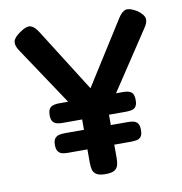

<svg xmlns="http://www.w3.org/2000/svg" viewBox="-80 -774 814 859"><g transform="rotate(-10 327.0 -344.0)"><path d="M598 -682Q626 -662 629 -644Q632 -626 615 -602L392 -265V-50Q392 -33 388.5 -19.5Q385 -6 372.5 2.5Q360 11 331 11Q303 11 290 2.5Q277 -6 273.5 -20Q270 -34 270 -52V-265L46 -601Q29 -626 33 -644Q37 -662 65 -681Q96 -703 114 -698.5Q132 -694 149 -667L331 -379L513 -667Q531 -695 549 -698Q567 -701 598 -682ZM182 -112Q169 -112 157 -114.5Q145 -117 137.5 -127Q130 -137 130 -157Q130 -177 138 -186.5Q146 -196 158 -198.5Q170 -201 183 -201H469Q483 -201 494.5 -198.5Q506 -196 513.5 -186.5Q521 -177 521 -156Q521 -136 514 -126.5Q507 -117 495 -114.5Q483 -112 469 -112ZM182 -248Q169 -248 157 -250.5Q145 -253 137.5 -262.5Q130 -272 130 -292Q130 -318 142.5 -327.5Q155 -337 181 -337H471Q498 -337 509.5 -327.5Q521 -318 521 -292Q521 -272 514 -262.5Q507 -253 495 -250.5Q483 -248 469 -248Z"/></g></svg>

Font: Fredoka Medium
Style: Regular
Weight: 500
Designer: Ben Nathan
Foundry: Milena B. Brandão, Ben Nathan
Version: Version 2.001